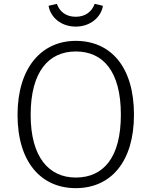

<svg xmlns="http://www.w3.org/2000/svg" viewBox="-20 -964 786 996"><path d="M373 -826C447 -826 504 -873 514 -934L471 -944C457 -904 423 -877 373 -877C322 -877 289 -904 275 -944L232 -934C242 -873 298 -826 373 -826ZM373 -752C195 -752 71 -612 71 -368C71 -122 194 12 373 12C556 12 675 -126 675 -369C675 -619 553 -752 373 -752ZM373 -697C515 -697 607 -594 607 -369C607 -147 517 -43 373 -43C235 -43 139 -147 139 -368C139 -593 233 -697 373 -697Z"/></svg>

Font: Glow Sans SC Normal
Style: Regular
Weight: 400
Designer: Ryoko NISHIZUKA (kana, bopomofo & ideographs); Paul D. Hunt (Latin, Greek & Cyrillic); Sandoll Communications, Soo-young
Version: Version 0.93